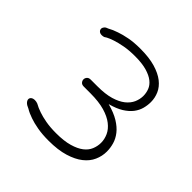

<svg xmlns="http://www.w3.org/2000/svg" viewBox="-120 -644 610 610"><g transform="rotate(45 185.0 -338.5)"><path d="M70.3 -489.7Q64.9 -488.3 61 -488.3Q53.2 -488.3 49.1 -492.2Q44.9 -496.1 44.9 -501.5Q44.9 -506.3 48.8 -511Q52.7 -515.6 61 -518.1Q73.7 -525.4 91.3 -531.2Q106.4 -536.6 128.2 -540.8Q149.9 -544.9 178.2 -544.9Q217.8 -544.9 245.1 -536.9Q272.5 -528.8 289.6 -515.4Q306.6 -502 314.2 -484.6Q321.8 -467.3 321.8 -448.7Q321.8 -434.1 317.9 -419.4Q314 -404.8 304 -391.6Q293.9 -378.4 276.4 -367.4Q258.8 -356.4 231.4 -349.1Q262.2 -340.8 282 -328.6Q301.8 -316.4 313.2 -301.8Q324.7 -287.1 329.3 -271Q334 -254.9 334 -238.3Q334 -217.8 325.4 -198.5Q316.9 -179.2 298.3 -164.6Q279.8 -149.9 250.2 -140.9Q220.7 -131.8 178.2 -131.8Q149.9 -131.8 128.2 -135.7Q106.4 -139.6 91.3 -145Q73.7 -150.9 61 -158.7Q49.8 -163.1 44.7 -168.7Q39.6 -174.3 39.6 -179.7Q39.6 -185.1 44.2 -188.7Q48.8 -192.4 57.1 -192.4Q63.5 -192.4 69.8 -189.9Q81.5 -183.1 97.7 -177.7Q111.3 -172.9 131.6 -169.2Q151.9 -165.5 178.2 -165.5Q213.9 -165.5 237.5 -172.4Q261.2 -179.2 275.4 -190.2Q289.6 -201.2 295.4 -215.6Q301.3 -230 301.3 -245.1Q301.3 -261.2 294.2 -276.9Q287.1 -292.5 271.2 -304.9Q255.4 -317.4 229.5 -325Q203.6 -332.5 166 -332.5H136.2Q127.4 -332.5 123.3 -337.4Q119.1 -342.3 119.1 -348.1Q119.1 -354 123.3 -358.9Q127.4 -363.8 136.2 -363.8H166Q201.2 -363.8 225.1 -370.8Q249 -377.9 263.7 -389.6Q278.3 -401.4 284.7 -416Q291 -430.7 291 -445.3Q291 -459 286.1 -471.7Q281.2 -484.4 269 -494.1Q256.8 -503.9 235.8 -510Q214.8 -516.1 183.1 -516.1Q156.2 -516.1 135.3 -512.2Q114.3 -508.3 99.9 -503.4Q85.4 -498.5 77.9 -494.4Q70.3 -490.2 70.3 -489.7Z"/></g></svg>

Font: Gruppo
Style: Regular
Weight: 400
Foundry: Vernon Adams
Version: Version 1.000